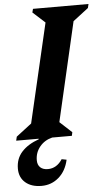

<svg xmlns="http://www.w3.org/2000/svg" viewBox="-93 -729 574 1020"><g transform="rotate(-5 194.0 -219.5)"><path d="M-27 0 -22 -21 60 -84 183 -612 118 -671 123 -690H419L414 -669L332 -606L210 -78L274 -19L270 0ZM73 113Q73 138 87.5 151.5Q102 165 128 165Q175 165 205 119L231 124Q218 183 179 217Q140 251 87 251Q33 251 1 223.5Q-31 196 -31 149Q-31 96 1.5 60Q34 24 93 3V-14H165V0Q124 10 98.5 41Q73 72 73 113Z"/></g></svg>

Font: Platypi SemiBold
Style: Italic
Weight: 600
Italic angle: -13°
Designer: David Sargent
Foundry: Bolt Cutter Type
Version: Version 1.200; ttfautohint (v1.8.4.7-5d5b)